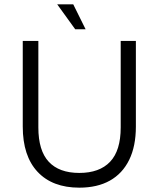

<svg xmlns="http://www.w3.org/2000/svg" viewBox="-20 -856 732 886"><path d="M346 10Q222 10 153.5 -63Q85 -136 85 -272V-667H157V-268Q157 -161 205 -109.5Q253 -58 346 -58Q439 -58 488 -109.5Q537 -161 537 -268V-667H607V-272Q607 -181 576 -118Q545 -55 487 -22.5Q429 10 346 10ZM327 -721 244 -836H318L375 -721Z"/></svg>

Font: Maven Pro
Style: Regular
Weight: 400
Designer: Joe Prince
Foundry: Joe Prince
Version: Version 2.103